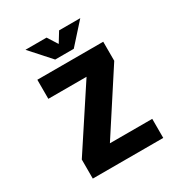

<svg xmlns="http://www.w3.org/2000/svg" viewBox="-204 -1042 1118 1186"><g transform="rotate(-30 355.0 -448.5)"><path d="M541 -897 411.5 -753H279L150 -897H300.5L346 -825.5L390 -897ZM313 -136H615V0H112.5V-136L393.5 -564H121V-700H591V-564Z"/></g></svg>

Font: League Mono ExtraBold
Style: Regular
Weight: 800
Width: 6
Designer: Tyler Finck
Foundry: The League of Moveable Type / Tyler Finck
Version: Version 2.210